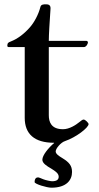

<svg xmlns="http://www.w3.org/2000/svg" viewBox="-20 -652 459 893"><path d="M14 -439C14 -435 17 -433 21 -433H95V-104C95 -29 140 12 231 12L232 13C205 36 177 70 177 91C177 107 197 120 218 132C239 145 253 155 253 170C253 184 243 191 222 191C215 191 192 186 182 182C172 178 161 173 157 173C148 173 141 179 141 195C141 204 198 221 219 221C291 221 315 184 315 148C315 119 302 103 271 84C251 72 239 63 239 52C239 39 263 10 283 4C333 -13 392 -58 392 -75C392 -80 377 -96 369 -96C363 -96 357 -90 349 -84C333 -71 303 -51 273 -51C218 -51 207 -85 207 -116V-433H370C381 -433 389 -448 389 -455C389 -459 385 -462 381 -462H207C207 -489 211 -554 213 -581C214 -600 215 -606 215 -614C215 -629 205 -632 194 -632C181 -632 171 -631 168 -620C159 -584 139 -548 120 -526C93 -495 63 -472 30 -459C19 -455 14 -452 14 -439Z"/></svg>

Font: Monomakh Unicode
Style: Regular
Weight: 400
Version: Version 1.2